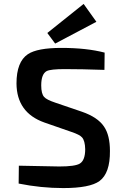

<svg xmlns="http://www.w3.org/2000/svg" viewBox="-20 -946 608 978"><path d="M261 -724 221 -778 406 -926 471 -835ZM206 -322Q65 -372 64 -521Q64 -631 122 -670Q170 -702 293 -702Q421 -702 513 -678L512 -590Q394 -594 310 -594Q238 -594 218 -584Q190 -569 190 -511Q190 -468 205 -452Q217 -438 262 -423L397 -377Q478 -349 510 -301Q540 -257 540 -177Q541 -64 487 -24Q438 12 302 12Q189 12 75 -11L76 -102Q252 -98 282 -98Q363 -98 387 -113Q414 -130 414 -186Q413 -229 398 -246Q386 -260 344 -274Z"/></svg>

Font: Taylor Sans Upright Semi Bold
Style: Regular
Weight: 600
Italic angle: -8°
Designer: Natanael Gama
Version: Version 1.001 September 8, 2015